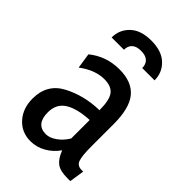

<svg xmlns="http://www.w3.org/2000/svg" viewBox="-213 -771 860 860"><g transform="rotate(45 217.0 -341.0)"><path d="M24 -132Q24 -224 101 -264.5Q178 -305 273 -307Q273 -371 254 -396Q235 -421 190 -421Q132 -421 72 -376L61 -449Q124 -500 207 -500Q286 -500 324 -454.5Q362 -409 362 -308V-165Q362 -108 370 -84.5Q378 -61 405 -61H416L405 10H386Q340 10 318 -7Q296 -24 282 -62Q259 -29 225 -9.5Q191 10 152 10Q96 10 60 -30Q24 -70 24 -132ZM273 -128V-245Q196 -241 156 -215.5Q116 -190 116 -137Q116 -61 179 -61Q203 -61 229 -79.5Q255 -98 273 -128ZM353 -576H275Q275 -600 260.5 -613.5Q246 -627 217 -627Q188 -627 173.5 -613.5Q159 -600 159 -576H81Q81 -625 116 -658.5Q151 -692 217 -692Q283 -692 318 -658.5Q353 -625 353 -576Z"/></g></svg>

Font: Cabin Condensed
Style: Regular
Weight: 400
Width: 3
Version: Version 2.001